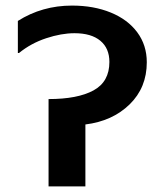

<svg xmlns="http://www.w3.org/2000/svg" viewBox="-20 -668 590 688"><path d="M286 -222V0H154V-313Q258 -313 315 -344Q372 -375 372 -446Q372 -495 339.5 -522Q307 -549 247 -549Q200 -549 145.5 -531Q91 -513 48 -478H44V-593Q131 -648 238 -648Q316 -648 377 -623Q438 -598 472 -552Q506 -506 506 -445Q506 -354 444.5 -294Q383 -234 286 -222Z"/></svg>

Font: AmikoBold
Style: Bold
Weight: 700
Designer: Pablo Impallari, Rodrigo Fuenzalida, Andres Torresi
Foundry: Impallari Type
Version: Version 1.000; ttfautohint (v1.3)